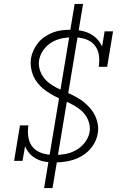

<svg xmlns="http://www.w3.org/2000/svg" viewBox="-20 -858 640 980"><path d="M260 -29Q236 -29 212 -32.5Q188 -36 167.5 -46.5Q147 -57 131.5 -74Q116 -91 108 -112L95 -37H52L82 -218H125Q120 -187 125 -156.5Q130 -126 149 -105Q168 -84 197 -75.5Q226 -67 257 -67Q285 -67 313.5 -72Q342 -77 368 -91.5Q394 -106 413 -130.5Q432 -155 437 -183Q441 -206 435.5 -227.5Q430 -249 418 -267Q406 -285 389 -298.5Q372 -312 353 -322.5Q334 -333 314 -341.5Q294 -350 274.5 -359.5Q255 -369 236.5 -380Q218 -391 201.5 -404.5Q185 -418 171.5 -435Q158 -452 149.5 -472Q141 -492 138 -514.5Q135 -537 138 -560Q142 -582 151.5 -602.5Q161 -623 176 -641Q191 -659 211 -672Q231 -685 252.5 -693Q274 -701 296 -703.5Q318 -706 339 -706Q365 -706 390 -702Q415 -698 436.5 -687.5Q458 -677 475 -659.5Q492 -642 501 -620L514 -698H557L527 -517H484Q489 -548 484.5 -578Q480 -608 461 -629.5Q442 -651 413 -659.5Q384 -668 353 -668Q325 -668 297.5 -662.5Q270 -657 245 -642.5Q220 -628 202.5 -604Q185 -580 180 -553Q176 -530 181.5 -508Q187 -486 199 -468Q211 -450 228 -436.5Q245 -423 263.5 -413Q282 -403 302.5 -394.5Q323 -386 342.5 -376.5Q362 -367 380.5 -356Q399 -345 415 -331Q431 -317 444.5 -300.5Q458 -284 467 -264Q476 -244 479.5 -222Q483 -200 479 -177Q473 -141 451 -110.5Q429 -80 397 -61.5Q365 -43 330 -36Q295 -29 260 -29ZM205 102 335 -679H356L335 -682L361 -838H404L274 -56H253L274 -53L248 102Z"/></svg>

Font: Iosevka Curly Slab XLtExObl
Style: Regular
Weight: 200
Width: 7
Italic angle: -9°
Monospace: yes
Designer: Belleve Invis
Foundry: Belleve Invis
Version: Version 11.0.0; ttfautohint (v1.8.3)